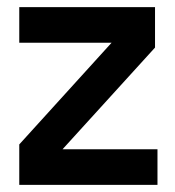

<svg xmlns="http://www.w3.org/2000/svg" viewBox="-20 -520 492 540"><path d="M34.2 -113.8 293.9 -399.9H34.2V-500H416V-386.2L155.8 -100.1H422.9V0H34.2Z"/></svg>

Font: TASA Orbiter Display SemiBold
Style: Regular
Weight: 600
Designer: Weizhong Zhang
Version: Version 1.000;Glyphs 3.1.2 (3151)